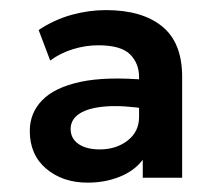

<svg xmlns="http://www.w3.org/2000/svg" viewBox="-20 -722 446 390"><path d="M158 -351Q107.5 -351 74 -379.2Q40.5 -407.5 40.5 -456Q40.5 -492.5 65.8 -518.5Q91 -544.5 143.8 -555.8Q196.5 -567 279.5 -559.5L280.5 -500.5Q230 -508.5 194.8 -505.8Q159.5 -503 141.5 -491.2Q123.5 -479.5 123.5 -460Q123.5 -440.5 139.5 -429.5Q155.5 -418.5 182.5 -418.5Q216 -418.5 239.2 -436.5Q262.5 -454.5 262.5 -484.5V-565Q262.5 -593.5 244 -611.8Q225.5 -630 179.5 -630Q154 -630 128.5 -622.2Q103 -614.5 82 -599L58.5 -661Q90 -682 125.2 -691.8Q160.5 -701.5 195 -701.5Q268.5 -701.5 309.2 -668.5Q350 -635.5 350 -566V-361H270V-397.5Q253 -375 223.2 -363Q193.5 -351 158 -351Z"/></svg>

Font: Geologica Medium
Style: Regular
Weight: 500
Designer: Sindre Bremnes, Frode Helland
Foundry: Monokrom Skriftforlag AS
Version: Version 1.010;gftools[0.9.28]